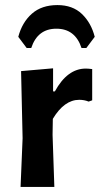

<svg xmlns="http://www.w3.org/2000/svg" viewBox="-20 -736 393 756"><path d="M85 -547 52 -591Q67 -648 105.5 -682Q144 -716 206 -716Q266 -716 302.5 -681Q339 -646 353 -591L320 -547H301Q276 -623 202 -623Q128 -623 103 -547ZM189 -467V-376H196Q245 -466 318 -466Q327 -466 343 -464V-341L329 -336Q312 -343 292 -343Q233 -343 188 -268L187 -205L194 0H61L69 -192L63 -456Z"/></svg>

Font: Alegreya Sans
Style: Bold
Weight: 700
Designer: Juan Pablo del Peral
Foundry: Huerta Tipografica
Version: Version 2.007